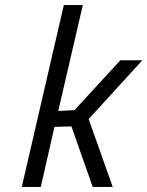

<svg xmlns="http://www.w3.org/2000/svg" viewBox="-20 -738 582 758"><path d="M195 -237 262 -239 346 0H425L330 -268L542 -500H455L274 -303L210 -300L307 -718H232L66 0H141Z"/></svg>

Font: RazerF5
Style: Italic
Weight: 400
Foundry: Razer Inc.
Version: Version 2